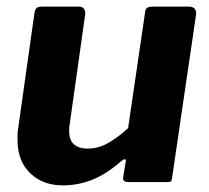

<svg xmlns="http://www.w3.org/2000/svg" viewBox="-20 -550 632 580"><path d="M170 10Q109 10 71 -27Q33 -64 33 -126Q33 -133 33 -141Q33 -149 34 -156L84 -510Q86 -522 90.5 -526Q95 -530 108 -530H218Q229 -530 234 -523Q239 -516 237 -504L190 -171Q189 -166 189 -161.5Q189 -157 189 -154Q189 -126 204 -113.5Q219 -101 244 -101Q278 -101 308.5 -119Q339 -137 367 -163L418 -511Q419 -523 424.5 -526.5Q430 -530 443 -530H551Q563 -530 568.5 -523Q574 -516 572 -504L500 -14Q499 -5 496.5 -2.5Q494 0 486 0H367Q360 0 355.5 -3Q351 -6 352 -14L360 -63Q361 -69 357 -69Q353 -69 346 -63Q300 -23 257.5 -6.5Q215 10 170 10Z"/></svg>

Font: Libre Franklin
Style: Bold Italic
Weight: 700
Italic angle: -8°
Designer: Pablo Impallari, Rodrigo Fuenzalida, Nhung Nguyen
Foundry: Impallari Type
Version: Version 3.000